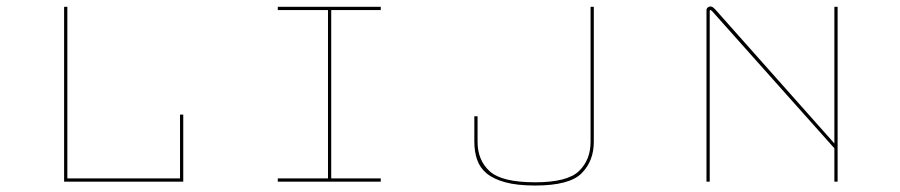

<svg xmlns="http://www.w3.org/2000/svg" viewBox="-20 -651 2781 593"><path d="M178 -90V-630H188V-100H536V-297H546V-90Z M1156 -90H838V-100H993V-620H838V-630H1156V-620H1003V-100H1156Z M1804 -630H1814V-213Q1814 -154 1776.5 -116Q1739 -78 1633 -78Q1577 -78 1540.5 -88Q1504 -98 1483 -115.5Q1462 -133 1453.5 -158Q1445 -183 1445 -213V-292H1455V-213Q1455 -156 1492.5 -122Q1530 -88 1633 -88Q1732 -88 1768 -122.5Q1804 -157 1804 -213Z M2189 -622 2557 -208V-630H2567V-90H2557V-193L2179 -617Q2178 -618 2176.5 -619Q2175 -620 2174 -620Q2173 -620 2172.5 -619Q2172 -618 2172 -617V-90H2162V-619Q2162 -625 2166 -628Q2170 -631 2174 -631Q2178 -631 2181 -629Q2184 -627 2189 -622Z"/></svg>

Font: Bungee Hairline
Style: Regular
Weight: 400
Designer: David Jonathan Ross
Foundry: David Jonathan Ross
Version: Version 1.001;PS 1.0;hotconv 1.0.72;makeotf.lib2.5.5900